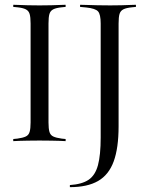

<svg xmlns="http://www.w3.org/2000/svg" viewBox="-20 -591 625 804"><path d="M137.1 -2.4Q115.3 -2.4 96 -2Q76.6 -1.6 61.3 -1.2Q46 -0.8 35.5 0V-8.9L52.4 -10.5Q75.8 -13.7 87.9 -19.4Q100 -25 104 -38.7Q108.1 -52.4 108.1 -78.2V-492.7Q108.1 -519.4 104 -532.7Q100 -546 87.9 -552Q75.8 -558.1 52.4 -560.5L35.5 -562.1V-571Q46 -571 61.3 -570.2Q76.6 -569.4 96 -569Q115.3 -568.5 137.1 -568.5H146H154Q175.8 -568.5 195.2 -569Q214.5 -569.4 229.4 -570.2Q244.4 -571 254.8 -571V-562.1L238.7 -560.5Q215.3 -558.1 203.2 -552Q191.1 -546 187.1 -532.7Q183.1 -519.4 183.1 -492.7V-78.2Q183.1 -52.4 187.1 -38.7Q191.1 -25 203.2 -19.4Q215.3 -13.7 238.7 -10.5L254.8 -8.9V0Q244.4 -0.8 229.4 -1.2Q214.5 -1.6 195.2 -2Q175.8 -2.4 154 -2.4H146ZM401.6 -201.6V-492.7Q401.6 -530.6 390.7 -543.1Q379.8 -555.6 341.1 -559.7L315.3 -562.1V-571Q327.4 -571 346.4 -570.2Q365.3 -569.4 387.9 -569Q410.5 -568.5 434.7 -568.5H438.7H447.6Q470.2 -568.5 489.1 -569Q508.1 -569.4 523.4 -570.2Q538.7 -571 549.2 -571V-562.1L533.1 -560.5Q508.9 -558.1 496.8 -552Q484.7 -546 480.6 -532.7Q476.6 -519.4 476.6 -492.7V-201.6ZM272.6 192.7V183.9Q323.4 180.6 351.2 161.7Q379 142.7 390.3 100.4Q401.6 58.1 401.6 -15.3V-201.6H476.6V-62.1Q476.6 29 456 85.1Q435.5 141.1 390.7 166.9Q346 192.7 272.6 192.7Z"/></svg>

Font: Playfair 144pt SemiCondensed Light
Style: Regular
Weight: 300
Width: 4
Designer: Claus Eggers Sørensen
Foundry: Claus Eggers Sørensen
Version: Version 2.203